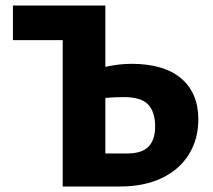

<svg xmlns="http://www.w3.org/2000/svg" viewBox="-20 -678 776 698"><path d="M701 -244Q701 -172 666.5 -116.5Q632 -61 568 -30.5Q504 0 416 0H208V-532H27V-658H363V-435Q413 -446 458 -446Q576 -446 638.5 -393Q701 -340 701 -244ZM544 -218Q544 -271 518.5 -298Q493 -325 430 -325Q396 -325 363 -322V-120H442Q496 -120 520 -145Q544 -170 544 -218Z"/></svg>

Font: Ysabeau Ultrabold
Style: Regular
Weight: 800
Designer: Christian Thalmann (Catharsis Fonts)
Version: Version 0.003